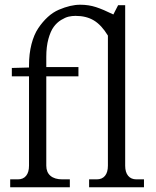

<svg xmlns="http://www.w3.org/2000/svg" viewBox="-20 -788 656 808"><path d="M29.8 -502 102.1 -503.9V-513.2Q102.1 -561.5 112.5 -602.1Q123 -642.6 141.1 -669.4Q159.2 -696.3 180.9 -716.3Q202.6 -736.3 227.8 -747.1Q252.9 -757.8 274.9 -762.9Q296.9 -768.1 317.9 -768.1Q353 -768.1 383.8 -758.1Q414.6 -748 457 -727.1L477.1 -766.1H506.8V-90.8Q506.8 -63 519.3 -48.1Q531.7 -33.2 554.2 -33.2H585.9V0H355V-33.2H387.2Q409.7 -33.2 421.9 -48.1Q434.1 -63 434.1 -90.8V-638.2Q407.2 -682.6 375.2 -701.9Q343.3 -721.2 297.9 -721.2Q283.2 -721.2 269 -718Q254.9 -714.8 237.1 -703.9Q219.2 -692.9 206.1 -675Q192.9 -657.2 183.8 -624.5Q174.8 -591.8 174.8 -548.8V-505.9H310.1V-466.8H174.8V-90.8Q174.8 -63 192.4 -48.1Q210 -33.2 242.2 -33.2H273.9V0H22.9V-33.2H55.2Q77.6 -33.2 89.8 -48.1Q102.1 -63 102.1 -90.8V-466.8H29.8Z"/></svg>

Font: LT Superior Serif
Style: Regular
Weight: 400
Designer: Daniel Lyons
Foundry: LyonsType
Version: Version 2.120;FEAKit 1.0